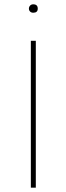

<svg xmlns="http://www.w3.org/2000/svg" viewBox="-20 -870 308 890"><path d="M146 0H123V-681H146ZM134 -850Q155 -850 155 -830Q155 -811 134 -811Q125 -811 119.5 -816.5Q114 -822 114 -830Q114 -838 119.5 -844Q125 -850 134 -850Z"/></svg>

Font: FiraSans
Style: Regular
Weight: 150
Designer: Carrois Corporate & Edenspiekermann AG
Foundry: Carrois Corporate GbR & Edenspiekermann AG
Version: Version 3.106;PS 003.106;hotconv 1.0.70;makeotf.lib2.5.58329